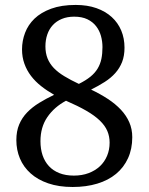

<svg xmlns="http://www.w3.org/2000/svg" viewBox="-20 -744 599 774"><path d="M45.9 -179.2Q45.9 -215.3 57.4 -242.4Q68.8 -269.5 89.4 -290.8Q109.9 -312 137.7 -329.1Q165.5 -346.2 198.2 -361.8Q169.9 -377.9 146 -396.7Q122.1 -415.5 105 -438Q87.9 -460.4 78.4 -487.1Q68.8 -513.7 68.8 -544.9Q68.8 -579.6 81.1 -611.8Q93.3 -644 119.1 -668.9Q145 -693.8 186.3 -709Q227.5 -724.1 285.2 -724.1Q332 -724.1 368.7 -711.2Q405.3 -698.2 430.4 -675.3Q455.6 -652.3 468.8 -620.8Q481.9 -589.4 481.9 -551.8Q481.9 -519 472.2 -494.1Q462.4 -469.2 444.8 -449.5Q427.2 -429.7 402.3 -413.8Q377.4 -397.9 347.2 -382.8Q384.3 -365.2 414.8 -345.2Q445.3 -325.2 467.3 -301.8Q489.3 -278.3 501.2 -251Q513.2 -223.6 513.2 -190.9Q513.2 -143.6 496.1 -106.2Q479 -68.8 447.8 -43Q416.5 -17.1 372.1 -3.7Q327.6 9.8 272.9 9.8Q216.8 9.8 174.3 -4.9Q131.8 -19.5 103.3 -45.2Q74.7 -70.8 60.3 -105.2Q45.9 -139.6 45.9 -179.2ZM277.8 -36.1Q310.5 -36.1 337.2 -46.1Q363.8 -56.2 382.6 -73.7Q401.4 -91.3 411.6 -115.7Q421.9 -140.1 421.9 -168.9Q421.9 -194.3 412.6 -216.1Q403.3 -237.8 382.3 -258.1Q361.3 -278.3 327.9 -297.6Q294.4 -316.9 246.1 -337.9Q198.7 -312.5 170.9 -272Q143.1 -231.4 143.1 -174.8Q143.1 -143.6 151.6 -118.2Q160.2 -92.8 177 -74.5Q193.8 -56.2 219.2 -46.1Q244.6 -36.1 277.8 -36.1ZM393.1 -554.2Q393.1 -577.1 387 -599.1Q380.9 -621.1 367.4 -638.4Q354 -655.8 332.3 -666.3Q310.5 -676.8 278.8 -676.8Q251 -676.8 229.2 -667.7Q207.5 -658.7 192.9 -642.8Q178.2 -627 170.7 -605Q163.1 -583 163.1 -557.1Q163.1 -530.3 171.6 -508.8Q180.2 -487.3 197 -469.7Q213.9 -452.1 239.3 -436.8Q264.6 -421.4 297.9 -405.8Q326.2 -419.9 344.5 -434.8Q362.8 -449.7 373.5 -467.5Q384.3 -485.4 388.7 -506.6Q393.1 -527.8 393.1 -554.2Z"/></svg>

Font: Droid Serif
Style: Regular
Weight: 400
Designer: Monotype Design team
Foundry: Monotype Imaging Inc.
Version: Version 1.03